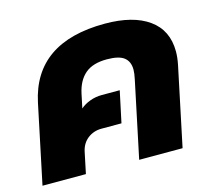

<svg xmlns="http://www.w3.org/2000/svg" viewBox="-89 -651 832 752"><g transform="rotate(-15 326.5 -275.0)"><path d="M62 -319Q111 -550 395 -550Q509 -550 572.5 -504.5Q636 -459 636 -373Q636 -348 630 -319L563 0H387L452 -309Q457 -332 457 -347Q457 -380 436 -396.5Q415 -413 366 -413Q309 -413 278 -386.5Q247 -360 236 -309L224 -252Q240 -266 263 -274.5Q286 -283 310 -283H384L357 -156H276Q244 -156 220 -137.5Q196 -119 189 -86L171 0H-5Z"/></g></svg>

Font: Prompt Bold
Style: Bold Italic
Weight: 700
Italic angle: -12°
Designer: Katatrad Team
Foundry: CadsonDemak
Version: Version 1.000